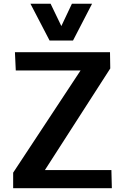

<svg xmlns="http://www.w3.org/2000/svg" viewBox="-20 -984 641 1004"><path d="M48.8 0V-81.1L401.4 -615.7H62.5L58.1 -710.9H555.2L556.6 -626L214.8 -94.7H562.5L564.9 0ZM239.3 -772 139.2 -964.4H244.6L300.8 -847.7L356 -964.4H461.4L361.8 -772Z"/></svg>

Font: Comme SemiBold
Style: Regular
Weight: 600
Version: Version 1.000;gftools[0.9.27]